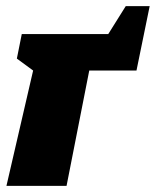

<svg xmlns="http://www.w3.org/2000/svg" viewBox="-20 -606 508 626"><path d="M1 0 88 -376 35 -415 51 -495H333L390 -586H468L425 -376H271L197 0Z"/></svg>

Font: Piazzolla Black
Style: Italic
Weight: 900
Italic angle: -11.3°
Designer: Juan Pablo del Peral
Foundry: Huerta Tipografica
Version: Version 1.330